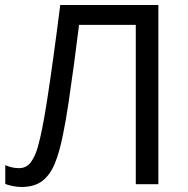

<svg xmlns="http://www.w3.org/2000/svg" viewBox="-20 -734 748 765"><path d="M611 0H521V-635H295Q286 -561 275 -479.5Q264 -398 253 -324Q242 -250 231 -198Q218 -131 199 -84Q180 -37 148.5 -13Q117 11 66 11Q49 11 31.5 7.5Q14 4 1 -1V-76Q12 -71 26 -67.5Q40 -64 56 -64Q86 -64 103.5 -88.5Q121 -113 131 -149.5Q141 -186 148 -222Q156 -260 167.5 -333.5Q179 -407 192.5 -505Q206 -603 220 -714H611Z"/></svg>

Font: TSCustom
Style: Regular
Weight: 400
Designer: Monotype Design Team
Foundry: Monotype Imaging Inc.
Version: Version 2.004; ttfautohint (v1.8.3) -l 8 -r 50 -G 200 -x 14 